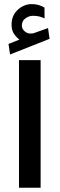

<svg xmlns="http://www.w3.org/2000/svg" viewBox="-20 -903 287 923"><path d="M21 -691.9 73.2 -712.4Q54.7 -727.5 45.2 -743.7Q35.6 -759.8 35.6 -785.6Q35.6 -828.1 65.4 -856Q95.2 -883.3 132.8 -883.3Q165.5 -883.3 193.8 -866.7L194.3 -814.5Q169.4 -827.1 139.6 -827.1Q119.1 -827.1 102.5 -814.9Q85 -802.7 85 -779.3Q85.4 -764.6 97.7 -753.2Q109.9 -741.7 127.4 -741.7Q130.4 -741.7 139.2 -742.7L143.6 -744.1L210.9 -768.1L218.3 -716.3L28.3 -641.1ZM71.3 -613.8H175.3V-0.5H71.3Z"/></svg>

Font: Vazirmatn UI FD NL Medium
Style: Regular
Weight: 500
Designer: Saber Rastikerdar
Foundry: Saber Rastikerdar
Version: Version 33.003